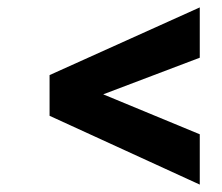

<svg xmlns="http://www.w3.org/2000/svg" viewBox="-20 -509 600 519"><path d="M520 -353 259 -254 520 -146V-10L114 -196V-306L520 -489Z"/></svg>

Font: Titillium Web
Style: Bold Italic
Weight: 700
Italic angle: -13°
Version: Version 1.002;PS 57.000;hotconv 1.0.70;makeotf.lib2.5.55311